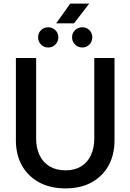

<svg xmlns="http://www.w3.org/2000/svg" viewBox="-20 -1026 722 1063"><path d="M343 17Q257 17 195.5 -17Q134 -51 101 -110.5Q68 -170 68 -249V-705H180V-259Q180 -207 199 -167Q218 -127 254.5 -105Q291 -83 343 -83Q394 -83 429.5 -105Q465 -127 483.5 -167Q502 -207 502 -259V-705H614V-249Q614 -170 581.5 -110.5Q549 -51 488.5 -17Q428 17 343 17ZM291 -897 369 -1006H474L390 -897ZM247 -763Q223 -763 207 -779.5Q191 -796 191 -819Q191 -843 207 -859Q223 -875 247 -875Q270 -875 286.5 -859Q303 -843 303 -819Q303 -796 286.5 -779.5Q270 -763 247 -763ZM436 -763Q412 -763 395.5 -779.5Q379 -796 379 -819Q379 -843 395.5 -859Q412 -875 436 -875Q459 -875 475 -859Q491 -843 491 -819Q491 -796 475 -779.5Q459 -763 436 -763Z"/></svg>

Font: TikTok Sans 24pt Medium
Style: Regular
Weight: 500
Version: Version 4.000